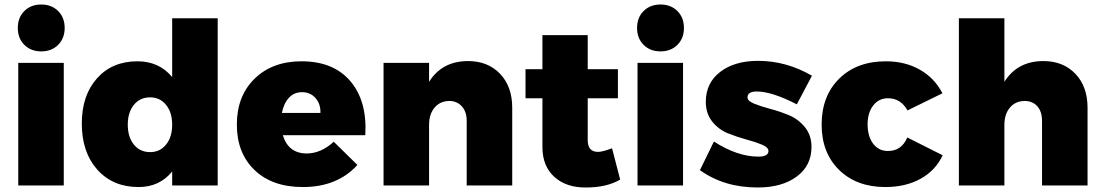

<svg xmlns="http://www.w3.org/2000/svg" viewBox="-20 -823 4892 852"><path d="M88 -774Q117 -803 163 -803Q209 -803 238 -774Q267 -745 267 -699Q267 -653 238 -624Q209 -595 163 -595Q117 -595 88 -624Q59 -653 59 -699Q59 -745 88 -774ZM263 0H61V-544H263Z M946 -742V0H744V-62Q688 7 595 7Q481 7 412 -70Q343 -147 343 -275Q343 -400 410.5 -475.5Q478 -551 590 -551Q686 -551 744 -481V-742ZM646 -148Q690 -148 717 -181.5Q744 -215 744 -270Q744 -324 717 -357.5Q690 -391 646 -391Q601 -391 574 -357.5Q547 -324 547 -270Q547 -215 574 -181.5Q601 -148 646 -148Z M1318 -551Q1460 -551 1535 -462.5Q1610 -374 1601 -223H1235Q1260 -142 1341 -142Q1404 -142 1461 -194L1566 -91Q1477 7 1324 7Q1188 7 1109.5 -68.5Q1031 -144 1031 -270Q1031 -397 1110 -474Q1189 -551 1318 -551ZM1231 -322H1402Q1403 -362 1380 -388Q1357 -414 1320 -414Q1285 -414 1262 -389Q1239 -364 1231 -322Z M2057 -552Q2145 -552 2199 -495.5Q2253 -439 2253 -345V0H2051V-287Q2051 -327 2029.5 -351Q2008 -375 1973 -375Q1932 -374 1908 -345Q1884 -316 1884 -269V0H1682V-544H1884V-460Q1942 -552 2057 -552Z M2696 -165 2732 -26Q2672 9 2581 9Q2493 10 2440 -38Q2387 -86 2387 -170V-387H2312V-516H2387V-667H2588V-516H2722V-387H2588V-201Q2588 -149 2634 -149Q2653 -149 2696 -165Z M2836 -774Q2865 -803 2911 -803Q2957 -803 2986 -774Q3015 -745 3015 -699Q3015 -653 2986 -624Q2957 -595 2911 -595Q2865 -595 2836 -624Q2807 -653 2807 -699Q2807 -745 2836 -774ZM3011 0H2809V-544H3011Z M3344 -553Q3469 -553 3583 -487L3516 -360Q3405 -417 3338 -417Q3297 -417 3297 -391Q3297 -375 3326.5 -363Q3356 -351 3397.5 -340Q3439 -329 3480.5 -312Q3522 -295 3551.5 -259Q3581 -223 3581 -171Q3581 -88 3515.5 -39.5Q3450 9 3342 9Q3193 9 3086 -68L3148 -195Q3252 -128 3345 -128Q3390 -128 3390 -153Q3390 -169 3361.5 -181Q3333 -193 3292 -204Q3251 -215 3210 -231.5Q3169 -248 3140.5 -283.5Q3112 -319 3112 -371Q3112 -455 3176 -504Q3240 -553 3344 -553Z M3911 -551Q3996 -551 4061.5 -514Q4127 -477 4162 -409L4007 -333Q3977 -387 3920 -387Q3880 -387 3855 -355Q3830 -323 3830 -271Q3830 -218 3854.5 -185.5Q3879 -153 3920 -153Q3981 -153 4006 -213L4163 -134Q4132 -67 4065.5 -30Q3999 7 3909 7Q3781 7 3703.5 -69Q3626 -145 3626 -270Q3626 -397 3704 -474Q3782 -551 3911 -551Z M4610 -552Q4698 -552 4752 -495.5Q4806 -439 4806 -345V0H4604V-287Q4604 -328 4583 -351.5Q4562 -375 4526 -375Q4485 -374 4461 -345Q4437 -316 4437 -269V0H4235V-742H4437V-460Q4495 -552 4610 -552Z"/></svg>

Font: Montserrat Extra Bold
Style: Regular
Weight: 800
Designer: Julieta Ulanovsky
Foundry: Julieta Ulanovsky
Version: Version 3.001;PS 003.001;hotconv 1.0.70;makeotf.lib2.5.58329